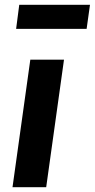

<svg xmlns="http://www.w3.org/2000/svg" viewBox="-20 -778 394 798"><path d="M172 0H32L106 -530H246ZM47 -658 60 -758H354L340 -658Z"/></svg>

Font: Fira Sans SemiBold
Style: Italic
Weight: 600
Italic angle: -8°
Designer: bBox Type GmbH & Carrois Corporate GbR & Edenspiekermann AG
Foundry: bBox Type GmbH & Carrois Corporate GbR & Edenspiekermann AG
Version: Version 4.301